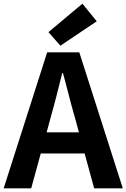

<svg xmlns="http://www.w3.org/2000/svg" viewBox="-24 -1026 689 1046"><path d="M305 -777 503 -910 425 -1006 240 -851ZM-4 0H146L198 -190H437L489 0H645L408 -741H233ZM230 -305 252 -386C274 -463 295 -547 315 -628H319C341 -549 361 -463 384 -386L406 -305Z"/></svg>

Font: Noto Sans Mono CJK HK
Style: Bold
Weight: 700
Designer: Ryoko NISHIZUKA 西塚涼子 (kana, bopomofo & ideographs); Paul D. Hunt (Latin, Greek & Cyrillic); Sandoll Communications 산돌커뮤니
Foundry: Adobe
Version: Version 2.004;hotconv 1.0.118;makeotfexe 2.5.65603